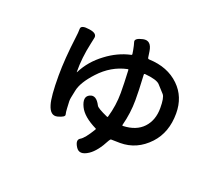

<svg xmlns="http://www.w3.org/2000/svg" viewBox="-116 -795 1231 1053"><g transform="rotate(20 500.0 -269.0)"><path d="M489 66Q438 100 415 62Q392 25 415.5 11.5Q439 -2 476 -64Q479 -68 475 -70Q396 -109 373 -157Q347 -211 382 -228Q417 -245 444 -192Q450 -179 511 -152Q516 -150 517 -155Q538 -227 538 -300Q538 -329 537 -358L534 -432Q534 -437 529 -436Q438 -417 370 -343Q309 -277 299 -226Q293 -196 290.5 -184.5Q288 -173 288 -161.5Q288 -150 290 -121Q291 -99 294.5 -85Q298 -71 257 -60Q216 -49 199 -106Q185 -151 185 -273Q185 -370 202 -503Q206 -531 206 -554Q207 -577 257 -569Q307 -562 298 -531Q297 -526 291 -498Q271 -408 272 -327Q272 -322 274 -326Q310 -398 380 -450Q446 -500 520 -516Q526 -517 525 -523L522 -542Q517 -570 511 -589Q506 -609 552 -619Q599 -629 608 -568L613 -534Q614 -526 622 -526Q731 -522 798 -457Q862 -395 862 -298Q862 -187 797 -117Q726 -41 628 -41Q597 -41 576 -42Q571 -42 565 -31Q529 39 489 66ZM607 -139Q606 -134 611 -134Q688 -137 729 -181Q770 -225 770 -296Q770 -357 756 -373Q736 -395 716 -417Q697 -437 627 -443Q622 -443 622 -438L626 -352Q627 -321 627 -290Q627 -215 607 -139Z"/></g></svg>

Font: Resource Han Rounded TW Medium
Style: Regular
Weight: 500
Designer: Cyano Hao (round all glyphs); Ryoko NISHIZUKA 西塚涼子 (kana, bopomofo & ideographs); Paul D. Hunt (Latin, Greek & Cyrillic)
Foundry: Cyano Hao
Version: 0.990